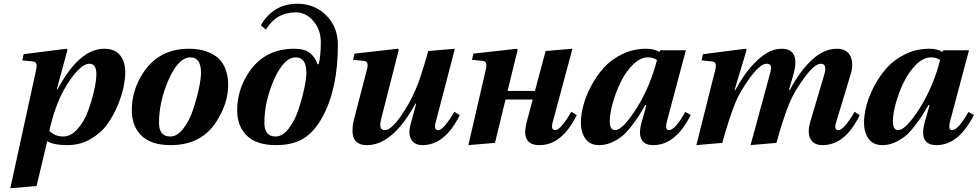

<svg xmlns="http://www.w3.org/2000/svg" viewBox="-20 -762 5214 1024"><path d="M35 242 173 -391Q182 -431 158 -434L99 -440L106 -473L335 -502L340 -497L283 -286H287Q403 -502 536 -502Q592 -502 620 -468Q648 -434 648 -374Q648 -344 639.5 -300Q631 -256 608 -200.5Q585 -145 551.5 -98.5Q518 -52 462.5 -20Q407 12 339 12Q267 12 232 -9L175 230ZM243 -64Q273 -34 318 -34Q358 -34 393.5 -74Q429 -114 449.5 -170Q470 -226 482 -279.5Q494 -333 494 -367Q494 -422 457 -422Q429 -422 392.5 -384Q356 -346 321 -283Q272 -194 243 -64Z M683 -174Q683 -280 742 -371Q826 -502 987 -502Q1029 -502 1064 -493Q1099 -484 1130 -463Q1161 -442 1179 -402.5Q1197 -363 1197 -308Q1197 -213 1135 -115Q1055 12 890 12Q786 12 734.5 -38.5Q683 -89 683 -174ZM828 -107Q828 -34 888 -34Q925 -34 957.5 -76Q990 -118 1009.5 -176.5Q1029 -235 1040.5 -289Q1052 -343 1052 -374Q1052 -456 995 -456Q933 -456 880 -339Q828 -220 828 -107Z M1245 -174Q1245 -280 1304 -371Q1388 -502 1549 -502Q1606 -502 1633.5 -479Q1661 -456 1674 -419L1680 -420Q1691 -466 1691 -537Q1691 -603 1651.5 -649.5Q1612 -696 1558 -696Q1453 -696 1398 -604L1371 -627Q1438 -742 1566 -742Q1658 -742 1720 -680Q1782 -618 1782 -522Q1782 -291 1701 -140Q1659 -62 1601 -25Q1543 12 1452 12Q1348 12 1296.5 -38.5Q1245 -89 1245 -174ZM1390 -107Q1390 -34 1450 -34Q1487 -34 1519.5 -76Q1552 -118 1571.5 -176.5Q1591 -235 1602.5 -289Q1614 -343 1614 -374Q1614 -456 1557 -456Q1495 -456 1442 -339Q1390 -220 1390 -107Z M1863 -443 1871 -476 2102 -502 2107 -497 2013 -128Q1997 -68 2032 -68Q2065 -68 2115.5 -139.5Q2166 -211 2197 -285Q2222 -341 2264 -490L2406 -502L2305 -115Q2291 -68 2317 -68Q2346 -68 2403 -166L2432 -148Q2353 12 2233 12Q2192 12 2174 -17Q2156 -46 2169 -96L2200 -210H2196Q2075 12 1937 12Q1832 12 1870 -133L1937 -391Q1949 -434 1922 -437Z M2478 12 2571 -391Q2581 -434 2557 -437L2497 -443L2505 -476L2736 -502L2741 -497L2687 -277H2833L2890 -490L3033 -502L2929 -115Q2915 -68 2941 -68Q2970 -68 3027 -166L3056 -148Q2977 12 2857 12Q2758 12 2788 -107L2821 -231H2676L2620 0Z M3078 -108Q3078 -149 3091 -199Q3104 -249 3132.5 -303Q3161 -357 3200.5 -401Q3240 -445 3299 -473.5Q3358 -502 3426 -502Q3469 -502 3497 -485L3501 -494H3638L3537 -115Q3525 -68 3548 -68Q3580 -68 3635 -165L3664 -149Q3583 12 3465 12Q3367 12 3403 -114L3428 -202H3422Q3401 -166 3387 -144Q3373 -122 3347 -88.5Q3321 -55 3298 -36Q3275 -17 3242.5 -2.5Q3210 12 3176 12Q3126 12 3102 -22.5Q3078 -57 3078 -108ZM3232 -115Q3232 -68 3261 -68Q3302 -68 3381 -194Q3449 -306 3484 -442Q3464 -456 3435 -456Q3395 -456 3356 -417.5Q3317 -379 3290.5 -324.5Q3264 -270 3248 -212.5Q3232 -155 3232 -115Z M3694 12 3795 -391Q3805 -431 3780 -434L3722 -440L3729 -473L3957 -502L3962 -496L3898 -283H3903Q3953 -378 4018.5 -440Q4084 -502 4148 -502Q4253 -502 4209 -356L4188 -284L4193 -283Q4244 -380 4308.5 -441Q4373 -502 4443 -502Q4499 -502 4517 -459Q4535 -416 4514 -357L4441 -115Q4425 -68 4451 -68Q4468 -68 4492 -97.5Q4516 -127 4538 -166L4565 -148Q4488 12 4367 12Q4322 12 4303.5 -19Q4285 -50 4300 -107L4376 -364Q4393 -422 4358 -422Q4325 -422 4271.5 -350Q4218 -278 4191 -214Q4154 -122 4121 0L3983 12L4088 -374Q4095 -400 4090.5 -411Q4086 -422 4068 -422Q4035 -422 3981 -349Q3927 -276 3901 -212Q3869 -132 3832 0Z M4588 -108Q4588 -149 4601 -199Q4614 -249 4642.5 -303Q4671 -357 4710.5 -401Q4750 -445 4809 -473.5Q4868 -502 4936 -502Q4979 -502 5007 -485L5011 -494H5148L5047 -115Q5035 -68 5058 -68Q5090 -68 5145 -165L5174 -149Q5093 12 4975 12Q4877 12 4913 -114L4938 -202H4932Q4911 -166 4897 -144Q4883 -122 4857 -88.5Q4831 -55 4808 -36Q4785 -17 4752.5 -2.5Q4720 12 4686 12Q4636 12 4612 -22.5Q4588 -57 4588 -108ZM4742 -115Q4742 -68 4771 -68Q4812 -68 4891 -194Q4959 -306 4994 -442Q4974 -456 4945 -456Q4905 -456 4866 -417.5Q4827 -379 4800.5 -324.5Q4774 -270 4758 -212.5Q4742 -155 4742 -115Z"/></svg>

Font: Lingua Franca
Style: Bold Italic
Weight: 700
Italic angle: -13°
Version: Version 1.19